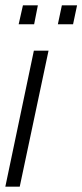

<svg xmlns="http://www.w3.org/2000/svg" viewBox="-23 -700 309 720"><path d="M-3 0 104 -510H159L51 0ZM194 -609 209 -680H266L251 -609ZM47 -609 63 -680H119L105 -609Z"/></svg>

Font: Saira UltraCondensed
Style: Italic
Weight: 400
Width: 1
Italic angle: -12°
Designer: Hector Gatti with collaboration of the Omnibus-Type team
Foundry: Omnibus-Type
Version: Version 1.101